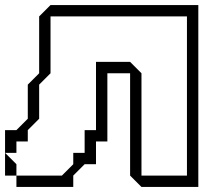

<svg xmlns="http://www.w3.org/2000/svg" viewBox="-20 -740 853 760"><path d="M0 -45V-135L45 -90V-45ZM45 0V-45H225L270 -90V-135H315V-225H360V-495H495L540 -450V-45H720V-675H180V-450L135 -405V-270L90 -225V-180H45V-135H0V-225H45L90 -270V-405L135 -450V-675L180 -720H765V0H540L495 -45V-450H405V-180H360V-90H315L270 -45V0Z"/></svg>

Font: Rubik Iso
Style: Regular
Weight: 400
Designer: Hubert and Fischer, NaN
Foundry: Hubert and Fischer, NaN
Version: Version 2.200